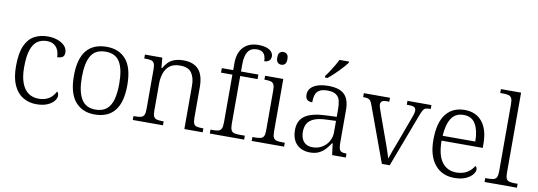

<svg xmlns="http://www.w3.org/2000/svg" viewBox="-59 -1154 4332 1547"><g transform="rotate(10 2107.0 -380.5)"><path d="M272 10Q212 10 163.5 -18.5Q115 -47 87 -108Q59 -169 59 -264Q59 -371 86.5 -432Q114 -493 162 -518.5Q210 -544 271 -544Q315 -544 351.5 -531Q388 -518 410 -494.5Q432 -471 432 -439Q432 -423 425.5 -412.5Q419 -402 406 -397.5Q393 -393 373 -392Q373 -423 362.5 -448.5Q352 -474 329.5 -490Q307 -506 269 -506Q226 -506 193.5 -484Q161 -462 143 -409.5Q125 -357 125 -265Q125 -190 144 -139Q163 -88 198 -62.5Q233 -37 283 -37Q319 -37 346 -48Q373 -59 391.5 -78Q410 -97 421 -120Q428 -114 431 -106Q434 -98 434 -86Q434 -66 416 -43.5Q398 -21 362 -5.5Q326 10 272 10Z M749 10Q648 10 590 -58.5Q532 -127 532 -268Q532 -408 588 -476Q644 -544 753 -544Q855 -544 912 -477Q969 -410 969 -268Q969 -127 913 -58.5Q857 10 749 10ZM750 -30Q806 -30 840 -58Q874 -86 888.5 -139.5Q903 -193 903 -268Q903 -387 867.5 -445.5Q832 -504 752 -504Q668 -504 632.5 -445Q597 -386 597 -268Q597 -153 633 -91.5Q669 -30 750 -30Z M1061 0V-32H1075Q1105 -32 1122 -36.5Q1139 -41 1147 -56.5Q1155 -72 1155 -105V-433Q1155 -466 1147 -480.5Q1139 -495 1123 -499.5Q1107 -504 1081 -504H1066V-536H1208L1216 -452H1221Q1252 -507 1290.5 -525.5Q1329 -544 1381 -544Q1463 -544 1505 -498Q1547 -452 1547 -353V-105Q1547 -72 1554 -56.5Q1561 -41 1578 -36.5Q1595 -32 1623 -32H1633V0H1483V-354Q1483 -420 1456 -459Q1429 -498 1361 -498Q1307 -498 1276 -473.5Q1245 -449 1232 -409.5Q1219 -370 1219 -326V-102Q1219 -70 1227 -55.5Q1235 -41 1252 -36.5Q1269 -32 1298 -32H1308V0Z M1691 0V-32H1713Q1739 -32 1755.5 -36.5Q1772 -41 1780 -57Q1788 -73 1788 -107V-499H1695V-536H1788V-592Q1788 -678 1832 -724.5Q1876 -771 1953 -771Q1996 -771 2023 -761Q2050 -751 2063 -734.5Q2076 -718 2076 -699Q2076 -683 2069 -672Q2062 -661 2049.5 -655.5Q2037 -650 2022 -650Q2022 -673 2015.5 -692Q2009 -711 1993 -722.5Q1977 -734 1948 -734Q1898 -734 1875 -698.5Q1852 -663 1852 -597V-536H1994V-499H1852V-107Q1852 -73 1860 -57Q1868 -41 1884.5 -36.5Q1901 -32 1927 -32H1972V0Z M2034 0V-32H2054Q2083 -32 2100.5 -36.5Q2118 -41 2126 -55.5Q2134 -70 2134 -102V-431Q2134 -465 2126 -480Q2118 -495 2101.5 -499.5Q2085 -504 2059 -504H2049V-536H2198V-105Q2198 -72 2206 -56.5Q2214 -41 2231.5 -36.5Q2249 -32 2278 -32H2299V0ZM2162 -646Q2144 -646 2132 -657.5Q2120 -669 2120 -698Q2120 -728 2132 -739Q2144 -750 2162 -750Q2179 -750 2191 -739Q2203 -728 2203 -698Q2203 -669 2191 -657.5Q2179 -646 2162 -646Z M2510 10Q2469 10 2435 -7Q2401 -24 2381.5 -59.5Q2362 -95 2362 -148Q2362 -228 2418.5 -265.5Q2475 -303 2592 -307L2675 -310V-372Q2675 -411 2668 -441Q2661 -471 2637 -488.5Q2613 -506 2565 -506Q2522 -506 2499 -491.5Q2476 -477 2468 -451Q2460 -425 2460 -391Q2432 -391 2418 -403.5Q2404 -416 2404 -446Q2404 -475 2422.5 -497Q2441 -519 2478 -531.5Q2515 -544 2567 -544Q2658 -544 2698.5 -503.5Q2739 -463 2739 -379V-112Q2739 -80 2744 -62.5Q2749 -45 2762 -38.5Q2775 -32 2800 -32H2804V0H2692L2680 -94H2675Q2659 -69 2637.5 -45Q2616 -21 2586 -5.5Q2556 10 2510 10ZM2525 -35Q2569 -35 2603 -55.5Q2637 -76 2656 -110Q2675 -144 2675 -181V-277L2601 -274Q2535 -272 2497 -256Q2459 -240 2443 -212Q2427 -184 2427 -145Q2427 -113 2437.5 -88Q2448 -63 2469.5 -49Q2491 -35 2525 -35ZM2526 -619Q2541 -638 2558 -664Q2575 -690 2591 -717Q2607 -744 2617 -766H2695V-756Q2686 -743 2668.5 -723Q2651 -703 2629.5 -681Q2608 -659 2586.5 -639.5Q2565 -620 2548 -606H2526Z M2933 -453Q2925 -476 2916.5 -486.5Q2908 -497 2894.5 -500.5Q2881 -504 2857 -504V-536H3071V-504H3053Q3023 -504 3011.5 -495.5Q3000 -487 3000 -468Q3000 -458 3005.5 -441.5Q3011 -425 3017 -408L3088 -210Q3098 -184 3108.5 -153.5Q3119 -123 3128 -96Q3137 -69 3142 -51Q3148 -71 3163.5 -113Q3179 -155 3199 -207L3265 -386Q3277 -416 3283 -436Q3289 -456 3289 -468Q3289 -487 3276.5 -495.5Q3264 -504 3232 -504H3214V-536H3410V-504H3402Q3381 -504 3368.5 -499.5Q3356 -495 3348 -481.5Q3340 -468 3329 -440L3163 0H3099Z M3692 10Q3591 10 3532.5 -61.5Q3474 -133 3474 -263Q3474 -404 3528.5 -474Q3583 -544 3683 -544Q3774 -544 3825.5 -481Q3877 -418 3877 -299V-268H3540Q3541 -149 3583.5 -92.5Q3626 -36 3701 -36Q3755 -36 3790.5 -59Q3826 -82 3844 -114Q3850 -111 3854 -104Q3858 -97 3858 -87Q3858 -69 3840 -46Q3822 -23 3785 -6.5Q3748 10 3692 10ZM3809 -308Q3809 -396 3778.5 -449.5Q3748 -503 3681 -503Q3613 -503 3580 -451.5Q3547 -400 3542 -308Z M3939 0V-32H3960Q3989 -32 4006.5 -36.5Q4024 -41 4032 -56.5Q4040 -72 4040 -105V-655Q4040 -689 4032 -704Q4024 -719 4007 -723.5Q3990 -728 3965 -728H3939V-760H4104V-105Q4104 -72 4111.5 -56.5Q4119 -41 4137 -36.5Q4155 -32 4183 -32H4204V0Z"/></g></svg>

Font: Noto Serif Khmer Light
Style: Regular
Weight: 300
Version: Version 2.003